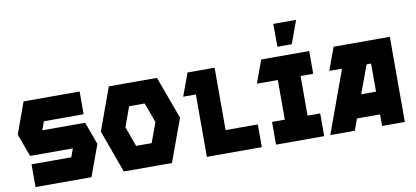

<svg xmlns="http://www.w3.org/2000/svg" viewBox="-83 -1261 3371 1555"><g transform="rotate(-10 1602.5 -483.5)"><path d="M584 -700V-513H257L232 -443H584L652 -257L558 0H98V-187H425L450 -256H98L30 -443L123 -700Z M1220 -700 1348 -350 1220 0H824L697 -350L824 -700ZM958 -187H1086L1146 -350L1086 -513H958L899 -350Z M1694 -700V-187H1959V0H1507V-513H1403L1471 -700Z M2077 -700H2472V-513H2368V-187H2472V0H2076V-187H2181V-513H2009ZM2411 -967 2343 -779H2224V-967Z M2709 -513H2604L2673 -700H3135V0H2948V-95H2758L2724 0H2522ZM2948 -282V-513H2911L2826 -282Z"/></g></svg>

Font: Clickuper
Style: Bold
Weight: 700
Designer: Denis Ignatov
Foundry: Denis Ignatov
Version: Version 1.10 April 16, 2021